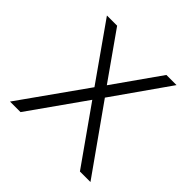

<svg xmlns="http://www.w3.org/2000/svg" viewBox="-199 -1025 1224 1224"><g transform="rotate(45 413.0 -412.5)"><path d="M50 0 366 -445.5 99 -825H191L413 -510L635 -825H726.5L460 -445.5L775.5 0H680.5L413 -379L145 0Z"/></g></svg>

Font: Spartan Thin
Style: Regular
Weight: 400
Version: Version 1.004